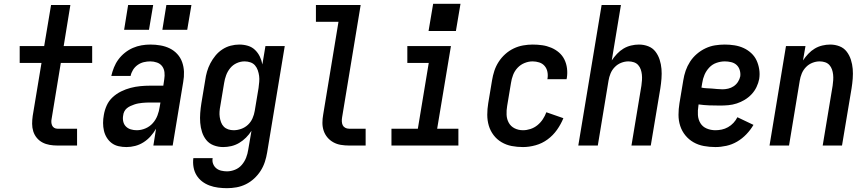

<svg xmlns="http://www.w3.org/2000/svg" viewBox="-20 -761 4540 1004"><path d="M280 0Q259 0 239 -3.5Q219 -7 202 -16Q185 -25 172.5 -40Q160 -55 154 -74Q148 -93 148 -113.5Q148 -134 151 -155L197 -432H83V-520H211L247 -735H348L313 -520H462V-432H298L250 -140Q248 -131 248.5 -122Q249 -113 252.5 -105Q256 -97 263.5 -92.5Q271 -88 280 -88H383V0Z M641 8Q620 8 600 3.5Q580 -1 564.5 -12.5Q549 -24 538.5 -41Q528 -58 523.5 -77.5Q519 -97 519 -118Q519 -139 523 -160Q527 -185 538 -209.5Q549 -234 569 -252.5Q589 -271 613.5 -283Q638 -295 663 -301.5Q688 -308 713.5 -310.5Q739 -313 765 -313H834L839 -347Q842 -365 840 -383Q838 -401 828 -414.5Q818 -428 801 -434Q784 -440 766 -440Q749 -440 732 -436Q715 -432 700 -421.5Q685 -411 675.5 -395.5Q666 -380 663 -364H562Q567 -386 576 -408.5Q585 -431 599.5 -450.5Q614 -470 633.5 -485.5Q653 -501 675 -510.5Q697 -520 720 -524Q743 -528 766 -528Q793 -528 819 -523.5Q845 -519 867.5 -508Q890 -497 907 -478.5Q924 -460 932.5 -436Q941 -412 942 -385.5Q943 -359 938 -332L883 0H782L796 -88Q784 -67 767.5 -48.5Q751 -30 730.5 -17Q710 -4 687 2Q664 8 641 8ZM695 -80Q718 -80 740.5 -89.5Q763 -99 779 -117Q795 -135 803.5 -157.5Q812 -180 815 -202L819 -225H765Q754 -225 744 -224.5Q734 -224 723.5 -223Q713 -222 702.5 -220Q692 -218 682 -214.5Q672 -211 662 -206.5Q652 -202 643.5 -195Q635 -188 630 -178Q625 -168 624 -157Q621 -141 624.5 -125.5Q628 -110 638.5 -99.5Q649 -89 664 -84.5Q679 -80 695 -80ZM959 -605H829L850 -735H981ZM759 -605H629L650 -735H781Z M1167 223Q1144 223 1120.5 220Q1097 217 1075.5 209Q1054 201 1036.5 187.5Q1019 174 1007.5 155Q996 136 992 113Q988 90 991 66H1092Q1089 82 1094.5 96Q1100 110 1111 119Q1122 128 1137 131.5Q1152 135 1167 135Q1188 135 1209 126.5Q1230 118 1244.5 101Q1259 84 1267 63.5Q1275 43 1278 22L1295 -77Q1283 -58 1266.5 -41.5Q1250 -25 1230.5 -13.5Q1211 -2 1189.5 3Q1168 8 1147 8Q1121 8 1097.5 -1Q1074 -10 1059 -28.5Q1044 -47 1036.5 -70.5Q1029 -94 1027 -119Q1025 -144 1027 -170Q1029 -196 1033 -221L1053 -341Q1056 -364 1062.5 -386.5Q1069 -409 1080 -430Q1091 -451 1106.5 -470Q1122 -489 1142.5 -502.5Q1163 -516 1186 -522Q1209 -528 1231 -528Q1255 -528 1276.5 -521.5Q1298 -515 1313.5 -500Q1329 -485 1338.5 -465.5Q1348 -446 1352 -424L1368 -520H1469L1377 36Q1373 61 1365 85.5Q1357 110 1343 132Q1329 154 1309 172.5Q1289 191 1265.5 202.5Q1242 214 1217 218.5Q1192 223 1167 223ZM1202 -80Q1221 -80 1241 -87Q1261 -94 1276.5 -108.5Q1292 -123 1300.5 -142.5Q1309 -162 1312 -181L1332 -301Q1334 -317 1335.5 -333Q1337 -349 1335 -364Q1333 -379 1328 -393.5Q1323 -408 1313.5 -419Q1304 -430 1289.5 -435Q1275 -440 1259 -440Q1238 -440 1218 -431Q1198 -422 1184 -405Q1170 -388 1162.5 -367.5Q1155 -347 1152 -327L1132 -207Q1129 -192 1128 -177.5Q1127 -163 1129 -149Q1131 -135 1136 -121.5Q1141 -108 1150.5 -98.5Q1160 -89 1173.5 -84.5Q1187 -80 1202 -80Z M1805 0Q1783 0 1762 -3.5Q1741 -7 1723 -17Q1705 -27 1692 -42.5Q1679 -58 1672.5 -77.5Q1666 -97 1666 -118.5Q1666 -140 1670 -162L1750 -647H1632V-735H1866L1769 -148Q1767 -137 1767.5 -126Q1768 -115 1772 -106.5Q1776 -98 1785 -93Q1794 -88 1805 -88H1892V0Z M2027 0V-88H2165L2222 -432H2110V-520H2338L2266 -88H2377V0ZM2221 -599 2245 -741H2388L2364 -599Z M2715 8Q2684 8 2655.5 2.5Q2627 -3 2602.5 -17.5Q2578 -32 2561 -54.5Q2544 -77 2536 -104Q2528 -131 2528 -161Q2528 -191 2533 -221L2553 -341Q2557 -366 2565 -390.5Q2573 -415 2587.5 -437.5Q2602 -460 2622 -478Q2642 -496 2666 -507.5Q2690 -519 2715.5 -523.5Q2741 -528 2765 -528Q2791 -528 2815.5 -524.5Q2840 -521 2862.5 -511.5Q2885 -502 2903 -486.5Q2921 -471 2931.5 -449.5Q2942 -428 2945 -403Q2948 -378 2944 -353Q2943 -351 2943 -349.5Q2943 -348 2943 -347H2842Q2842 -348 2842.5 -348.5Q2843 -349 2843 -350Q2846 -368 2842.5 -385.5Q2839 -403 2828 -416Q2817 -429 2800 -434.5Q2783 -440 2765 -440Q2744 -440 2723 -431.5Q2702 -423 2686.5 -406.5Q2671 -390 2663 -369Q2655 -348 2652 -327L2632 -207Q2628 -184 2629 -161Q2630 -138 2640.5 -119Q2651 -100 2671 -90Q2691 -80 2715 -80Q2734 -80 2754 -86.5Q2774 -93 2790.5 -106.5Q2807 -120 2818.5 -137.5Q2830 -155 2837 -174L2926 -143Q2913 -111 2892.5 -82Q2872 -53 2843.5 -32Q2815 -11 2781 -1.5Q2747 8 2715 8Z M3004 0 3126 -735H3227L3179 -445Q3191 -463 3206.5 -479.5Q3222 -496 3240.5 -507Q3259 -518 3280 -523Q3301 -528 3321 -528Q3347 -528 3370 -519Q3393 -510 3407.5 -491Q3422 -472 3429.5 -448.5Q3437 -425 3439 -400.5Q3441 -376 3439 -350Q3437 -324 3433 -299L3383 0H3282L3334 -313Q3336 -327 3337 -342Q3338 -357 3336.5 -371Q3335 -385 3330.5 -398Q3326 -411 3317 -421Q3308 -431 3294.5 -435.5Q3281 -440 3266 -440Q3247 -440 3228 -432.5Q3209 -425 3194.5 -410Q3180 -395 3172.5 -376.5Q3165 -358 3162 -339L3106 0Z M3721 8Q3690 8 3660.5 2.5Q3631 -3 3606.5 -17Q3582 -31 3564 -53Q3546 -75 3537 -102.5Q3528 -130 3528 -160.5Q3528 -191 3533 -221L3553 -341Q3557 -367 3565.5 -391.5Q3574 -416 3588.5 -438.5Q3603 -461 3624 -479Q3645 -497 3669.5 -508.5Q3694 -520 3719.5 -524Q3745 -528 3770 -528Q3796 -528 3821 -524Q3846 -520 3868 -510Q3890 -500 3908 -483.5Q3926 -467 3936 -445.5Q3946 -424 3950 -399Q3954 -374 3950 -348Q3946 -327 3936 -306Q3926 -285 3910 -268Q3894 -251 3874 -239Q3854 -227 3832.5 -220Q3811 -213 3789 -211Q3767 -209 3746 -209Q3717 -209 3689 -210Q3661 -211 3633 -215L3632 -207Q3628 -183 3629.5 -159.5Q3631 -136 3642.5 -117Q3654 -98 3675.5 -89Q3697 -80 3721 -80Q3737 -80 3754 -83.5Q3771 -87 3787 -96Q3803 -105 3815.5 -118.5Q3828 -132 3836 -148L3920 -108Q3905 -82 3883 -59Q3861 -36 3834.5 -20.5Q3808 -5 3778.5 1.5Q3749 8 3721 8ZM3758 -294Q3772 -294 3787.5 -297.5Q3803 -301 3816.5 -310Q3830 -319 3839 -333Q3848 -347 3851 -362Q3853 -379 3848 -395Q3843 -411 3831.5 -421.5Q3820 -432 3803.5 -436Q3787 -440 3770 -440Q3749 -440 3727 -432.5Q3705 -425 3689 -408Q3673 -391 3664 -370Q3655 -349 3652 -327L3648 -303Q3661 -300 3675 -299.5Q3689 -299 3702.5 -298Q3716 -297 3730 -295.5Q3744 -294 3758 -294Z M4004 0 4090 -520H4192L4179 -445Q4191 -463 4206.5 -479.5Q4222 -496 4240.5 -507Q4259 -518 4280 -523Q4301 -528 4321 -528Q4347 -528 4370 -519Q4393 -510 4407.5 -491Q4422 -472 4429.5 -448.5Q4437 -425 4439 -400.5Q4441 -376 4439 -350Q4437 -324 4433 -299L4383 0H4282L4334 -313Q4336 -327 4337 -342Q4338 -357 4336.5 -371Q4335 -385 4330.5 -398Q4326 -411 4317 -421Q4308 -431 4294.5 -435.5Q4281 -440 4266 -440Q4247 -440 4228 -432.5Q4209 -425 4194.5 -410Q4180 -395 4172.5 -376.5Q4165 -358 4162 -339L4106 0Z"/></svg>

Font: Iosevka SS04 Semibold
Style: Italic
Weight: 600
Italic angle: -9°
Monospace: yes
Designer: Belleve Invis
Foundry: Belleve Invis
Version: Version 19.0.0; ttfautohint (v1.8.4)